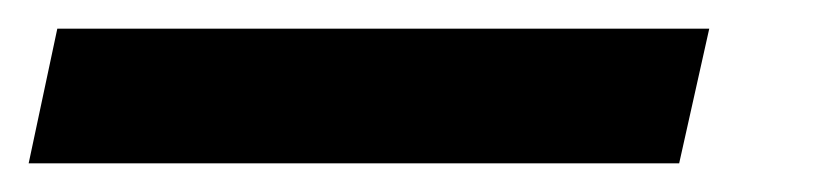

<svg xmlns="http://www.w3.org/2000/svg" viewBox="-106 30 576 134"><path d="M-86 144 -66 50H389L368 144Z"/></svg>

Font: Wix Madefor Text SemiBold
Style: Italic
Weight: 600
Italic angle: -12°
Designer: Dalton Maag Ltd
Foundry: Dalton Maag Ltd
Version: Version 3.100